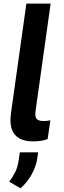

<svg xmlns="http://www.w3.org/2000/svg" viewBox="-20 -770 352 1059"><path d="M30.8 0ZM259.3 -750 176.3 -159.7Q171.4 -125 182.6 -113.8Q193.8 -102.5 218.3 -102.5Q242.7 -102.5 257.8 -106.4L242.7 -2.9Q211.4 9.8 160.6 9.8Q118.2 9.8 88.4 -5.9Q58.6 -21.5 45.7 -55.7Q32.7 -89.8 40.5 -145.5L125.5 -750ZM185.5 104Q179.2 148.4 153.8 193.4Q128.4 238.3 92.8 268.6L30.8 231.9Q50.3 207 64.2 178.7Q78.1 150.4 83.5 110.8L89.4 70.3H190.4Z"/></svg>

Font: Robert Sans ExtraBold
Style: Italic
Weight: 800
Italic angle: -8°
Designer: Christian Robertson (extended by Adam Twardoch)
Foundry: Google
Version: Version 12.135;April 2, 2019;FontCreator 11.5.0.2425 64-bit;